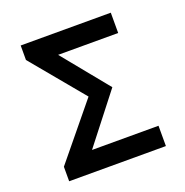

<svg xmlns="http://www.w3.org/2000/svg" viewBox="-119 -763 839 871"><g transform="rotate(-20 300.0 -327.0)"><path d="M69 0V-70L283 -331L73 -584V-654H508V-556H218L399 -334L215 -98H536V0Z"/></g></svg>

Font: Source Code Pro Semibold
Style: Regular
Weight: 600
Monospace: yes
Designer: Paul D. Hunt, Teo Tuominen
Foundry: Adobe Systems Incorporated
Version: Version 2.030;PS 1.000;hotconv 16.6.51;makeotf.lib2.5.65220